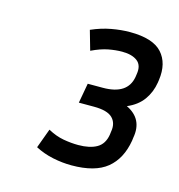

<svg xmlns="http://www.w3.org/2000/svg" viewBox="-65 -848 436 467"><g transform="rotate(15 153.5 -615.0)"><path d="M281 -536Q273 -489 243 -464.5Q213 -440 154 -440Q131 -440 107 -445Q83 -450 62 -461L80 -510Q100 -499 119.5 -495.5Q139 -492 157 -492Q186 -492 203.5 -502Q221 -512 225 -536L226 -544Q230 -566 217 -579Q204 -592 170 -592H132L141 -642H179Q241 -642 249 -688L250 -695Q254 -718 240.5 -728.5Q227 -739 202 -739Q186 -739 167.5 -735.5Q149 -732 126 -721L112 -770Q137 -781 161.5 -785.5Q186 -790 208 -790Q266 -790 289 -764.5Q312 -739 306 -696L305 -689Q301 -664 287 -644.5Q273 -625 247 -614Q291 -593 282 -544Z"/></g></svg>

Font: Inria Sans Light
Style: Italic
Weight: 300
Italic angle: -10°
Designer: Black Foundry Team
Foundry: Black Foundry
Version: Version 1.2; ttfautohint (v1.8.3)